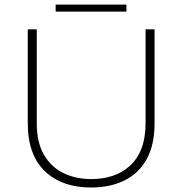

<svg xmlns="http://www.w3.org/2000/svg" viewBox="-20 -830 811 854"><path d="M385.5 4Q260.5 4 186 -62.5Q103.5 -135.5 103.5 -282.5V-699.5H143.5V-282.5Q143.5 -196.5 175.5 -141.5Q207.5 -86.5 262.5 -60Q317.5 -33.5 385.5 -33.5Q490.5 -33.5 555 -90Q627.5 -153.5 627.5 -282.5V-699.5H667.5V-282.5Q667.5 -184.5 631.8 -121Q596 -57.5 532.5 -26.8Q469 4 385.5 4ZM542.5 -778.5H227.5V-809.5H542.5Z"/></svg>

Font: Argentum Novus ExtraLight
Style: Regular
Weight: 250
Designer: Julieta Ulanovsky (font) & Cristiano Sobral (main changes)
Foundry: Julieta Ulanovsky (font) & Cristiano Sobral (main changes)
Version: Version 3.00;November 27, 2020;FontCreator 13.0.0.2655 64-bi